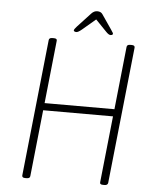

<svg xmlns="http://www.w3.org/2000/svg" viewBox="-58 -903 772 953"><g transform="rotate(5 328.5 -426.0)"><path d="M103 2Q87 2 88 -10L160 -690Q161 -702 177 -702H185Q202 -702 200 -690L167 -377H515L548 -690Q549 -702 565 -702H573Q589 -702 588 -690L516 -10Q514 2 499 2H491Q474 2 476 -10L511 -341H163L128 -10Q127 2 111 2ZM293 -742Q288 -742 284 -744Q280 -746 280 -749Q280 -755 294 -770L359 -840Q372 -854 388 -854Q406 -854 414 -842L464 -769Q467 -763 471 -758Q475 -753 475 -750Q475 -742 463 -742Q454 -742 440 -757L386 -813L320 -757Q302 -742 293 -742Z"/></g></svg>

Font: Asap Semi Condensed Semi Condensed Thin
Style: Italic
Weight: 100
Width: 4
Italic angle: -6°
Designer: Pablo Cosgaya
Foundry: Omnibus-Type
Version: Version 3.001; ttfautohint (v1.8.4.7-5d5b)